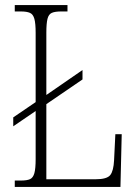

<svg xmlns="http://www.w3.org/2000/svg" viewBox="-20 -734 539 754"><path d="M38 0V-25H62Q86 -25 98 -30.5Q110 -36 115 -54Q120 -72 120 -109V-298L32 -238V-273L120 -333V-605Q120 -642 115 -660Q110 -678 97.5 -683.5Q85 -689 62 -689H38V-714H245V-689H220Q196 -689 183.5 -683.5Q171 -678 166.5 -660Q162 -642 162 -606V-361L304 -459V-422L162 -325V-30H355Q400 -30 413 -46.5Q426 -63 428 -105L433 -207H458L453 0Z"/></svg>

Font: Noto Serif Myanmar Condensed ExtraLight
Style: Regular
Weight: 200
Width: 3
Designer: Ben Mitchell and the Monotype Design Team
Foundry: Monotype Imaging Inc.
Version: Version 2.106; ttfautohint (v1.8.4.7-5d5b)